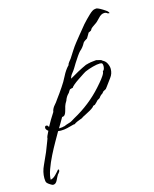

<svg xmlns="http://www.w3.org/2000/svg" viewBox="-230 -488 696 866"><g transform="rotate(-15 117.5 -55.0)"><path d="M7 77Q1 77 -6 76Q-15 92 -30 118Q-45 144 -60 174Q-75 204 -85 232Q-95 260 -95 279Q-83 277 -71 265Q-59 253 -52 244H-47Q-47 251 -48.5 253.5Q-50 256 -54 261L-57 264Q-62 272 -69.5 288Q-77 304 -89 304Q-93 304 -96 302Q-99 300 -103 298Q-113 292 -117 286.5Q-121 281 -121 265Q-121 236 -107.5 207.5Q-94 179 -83 153Q-82 151 -77 137.5Q-72 124 -66.5 110.5Q-61 97 -61 96Q-62 89 -48 63Q-58 56 -59 47Q-59 45 -57.5 41.5Q-56 38 -52 38Q-47 38 -44.5 41Q-42 44 -41 48Q-25 18 -4 -14V-17Q0 -31 9.5 -41.5Q19 -52 26 -63Q35 -75 43.5 -87Q52 -99 60 -111Q74 -131 86.5 -156Q99 -181 115 -198H116Q117 -205 123 -212.5Q129 -220 133 -225Q144 -242 154.5 -258.5Q165 -275 177 -290Q184 -298 199.5 -318Q215 -338 233 -359Q251 -379 269 -396Q287 -413 297 -413H299Q300 -414 303 -414Q308 -414 320 -407.5Q332 -401 343.5 -393Q355 -385 356 -378L348 -379Q341 -385 333 -385Q318 -385 304.5 -369.5Q291 -354 278 -346Q273 -342 266.5 -338Q260 -334 257 -328L256 -326Q254 -323 252 -322.5Q250 -322 247 -320L241 -317L240 -314Q237 -309 234 -304Q231 -299 228 -294Q224 -292 217.5 -287.5Q211 -283 209 -280Q198 -259 183 -247Q178 -242 168.5 -228.5Q159 -215 150 -200.5Q141 -186 137 -179Q131 -169 123 -159.5Q115 -150 112 -138H113Q133 -150 152.5 -160.5Q172 -171 194 -181Q198 -181 201 -182.5Q204 -184 208 -184Q213 -186 224.5 -187Q236 -188 243 -189Q248 -187 257 -185.5Q266 -184 270 -179Q283 -173 289.5 -159.5Q296 -146 296 -134Q296 -112 283 -95Q270 -78 258 -61Q254 -55 251.5 -52.5Q249 -50 242 -47Q238 -45 237 -44Q232 -37 229 -35Q227 -34 225.5 -33Q224 -32 222 -30Q215 -23 214.5 -21Q214 -19 202 -13Q199 -9 193.5 -4Q188 1 185 4L176 7Q174 12 164 18.5Q154 25 143 30.5Q132 36 127 39Q120 42 115.5 45.5Q111 49 103 51Q99 52 88 57Q77 62 75 65Q71 65 70.5 65Q70 65 66 66Q51 70 37 73.5Q23 77 7 77ZM28 19Q20 33 13 45Q6 57 1 65Q11 65 17 64Q23 62 27 62Q32 60 38 57.5Q44 55 49 54Q58 52 65 47.5Q72 43 79 39Q158 -4 215 -68Q221 -75 231.5 -87Q242 -99 251 -112.5Q260 -126 259 -134H261Q265 -138 266.5 -144Q268 -150 268 -155Q268 -163 265.5 -166.5Q263 -170 255 -170Q241 -170 221 -164.5Q201 -159 187 -153Q183 -152 171 -144Q159 -136 144.5 -126.5Q130 -117 119.5 -108Q109 -99 109 -96Q105 -95 102 -94.5Q99 -94 97 -93Q94 -93 90 -86L87 -81Q85 -77 83 -76Q77 -70 73 -63.5Q69 -57 66 -49V-48Q66 -48 59 -36Q58 -32 56 -29Q54 -25 52 -16Q50 -7 48 -2Q46 6 41.5 12.5Q37 19 28 19Z"/></g></svg>

Font: Qwitcher Grypen
Style: Bold
Weight: 700
Designer: Robert E. Leuschke
Foundry: Robert E. Leuschke
Version: Version 1.100; ttfautohint (v1.8.3)